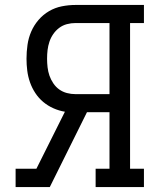

<svg xmlns="http://www.w3.org/2000/svg" viewBox="-20 -755 640 775"><path d="M43 0V-74H127L242 -304Q218 -308 195.5 -318Q173 -328 154.5 -343.5Q136 -359 122.5 -379.5Q109 -400 101 -423Q93 -446 90 -470Q87 -494 87 -518Q87 -546 91 -574Q95 -602 106 -627.5Q117 -653 135.5 -674.5Q154 -696 178 -710Q202 -724 229.5 -729.5Q257 -735 285 -735H561V-662H505V-74H561V0H366V-74H422V-302H331L181 0ZM285 -375H422V-662H285Q267 -662 250 -657.5Q233 -653 219 -642.5Q205 -632 195 -617.5Q185 -603 179.5 -586.5Q174 -570 172 -553Q170 -536 170 -518Q170 -501 172 -483.5Q174 -466 179.5 -450Q185 -434 195 -419Q205 -404 219 -394Q233 -384 250 -379.5Q267 -375 285 -375Z"/></svg>

Font: Iosevka Etoile
Style: Regular
Weight: 400
Designer: Belleve Invis
Foundry: Belleve Invis
Version: Version 33.2.4